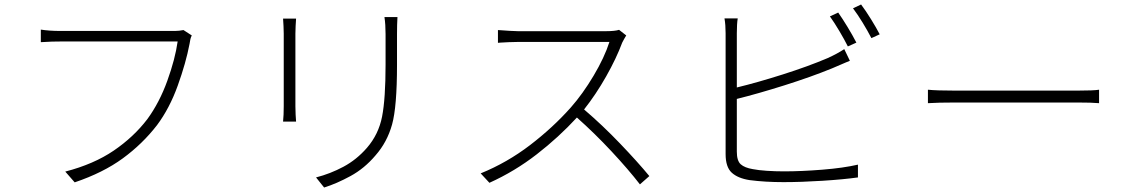

<svg xmlns="http://www.w3.org/2000/svg" viewBox="-20 -814 5040 856"><path d="M798 -680 835 -656Q831 -648 829 -640Q827 -632 825 -618Q809 -534 772.5 -432.5Q736 -331 680 -256Q615 -172 527.5 -108Q440 -44 313 -1L271 -49Q398 -82 487 -142.5Q576 -203 637 -283Q691 -357 726 -454Q761 -551 772 -629H247Q209 -629 182 -627Q171 -626 162 -626V-682Q201 -676 248 -676H760Q778 -676 798 -680Z M1242 -731H1300Q1299 -718 1298 -698Q1297 -678 1297 -664V-340Q1297 -322 1298 -303Q1299 -284 1300 -272H1242Q1245 -300 1245 -341V-664Q1245 -677 1244 -697.5Q1243 -718 1242 -731ZM1694 -738H1752Q1750 -705 1750 -662V-525Q1750 -338 1728 -259Q1706 -180 1654 -121Q1605 -63 1542.5 -29Q1480 5 1425 22L1389 -23Q1452 -39 1511 -70.5Q1570 -102 1616 -155Q1668 -215 1683.5 -294.5Q1699 -374 1699 -526V-662Q1699 -705 1694 -738Z M2740 -681 2772 -656Q2768 -650 2762.5 -640Q2757 -630 2754 -624Q2728 -554 2682.5 -473.5Q2637 -393 2584 -326Q2666 -256 2744.5 -174Q2823 -92 2875 -29L2833 8Q2782 -58 2706.5 -139Q2631 -220 2552 -290Q2471 -202 2373 -126Q2275 -50 2162 1L2123 -41Q2241 -89 2343 -167Q2445 -245 2525 -335Q2578 -395 2626.5 -476.5Q2675 -558 2697 -627H2288Q2271 -627 2248.5 -626Q2226 -625 2211 -624Q2202 -623 2200 -623V-680Q2203 -680 2216 -679Q2232 -678 2252.5 -676.5Q2273 -675 2288 -675H2683Q2721 -675 2740 -681Z M3798 -624 3760 -607Q3745 -637 3722.5 -675Q3700 -713 3680 -741L3717 -758Q3736 -731 3758.5 -694Q3781 -657 3798 -624ZM3265 -373V-138Q3265 -97 3282.5 -81.5Q3300 -66 3336 -60Q3361 -55 3399 -52.5Q3437 -50 3475 -50Q3553 -50 3646.5 -57.5Q3740 -65 3805 -80V-23Q3741 -14 3646.5 -8Q3552 -2 3473 -2Q3391 -2 3322 -11Q3270 -19 3242.5 -44Q3215 -69 3215 -127V-666Q3215 -703 3210 -732H3269Q3265 -707 3265 -666V-424Q3356 -446 3469.5 -482Q3583 -518 3670 -555Q3712 -574 3744 -595L3769 -543Q3761 -540 3752 -536Q3722 -523 3689 -509Q3596 -471 3477 -433.5Q3358 -396 3265 -373ZM3783 -777 3819 -794Q3840 -766 3863.5 -728Q3887 -690 3902 -661L3865 -644Q3848 -677 3826 -713Q3804 -749 3783 -777Z M4117 -354V-414Q4155 -410 4241 -410H4781Q4857 -410 4880 -414V-354Q4849 -357 4782 -357H4241Q4161 -357 4117 -354Z"/></svg>

Font: LXGW 975 Gothic SC 200W
Style: Regular
Weight: 200
Version: Version 2.01;February 25, 2021